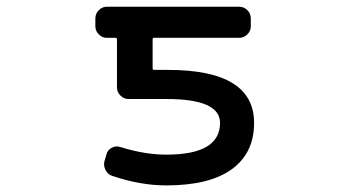

<svg xmlns="http://www.w3.org/2000/svg" viewBox="-20 -565 1040 573"><path d="M476.6 -103.5Q636.7 -103.5 636.7 -198.2Q636.7 -269.5 477.5 -269.5H363.3Q349.6 -269.5 339.4 -279.8Q329.1 -290 329.1 -304.7V-447.3Q329.1 -452.1 324.2 -452.1H298.8Q285.2 -452.1 274.9 -462.4Q264.6 -472.7 264.6 -486.3V-509.8Q264.6 -524.4 274.9 -534.7Q285.2 -544.9 298.8 -544.9H693.4Q708 -544.9 718.3 -534.7Q728.5 -524.4 728.5 -509.8V-486.3Q728.5 -472.7 718.3 -462.4Q708 -452.1 693.4 -452.1H439.5Q435.5 -452.1 435.5 -447.3V-361.3Q435.5 -356.4 439.5 -356.4H481.4Q738.3 -356.4 738.3 -198.2Q738.3 -108.4 671.9 -60.1Q605.5 -11.7 476.6 -11.7Q398.4 -11.7 315.4 -40Q301.8 -43.9 294.9 -57.6Q288.1 -71.3 292 -85L297.9 -104.5Q300.8 -117.2 313.5 -124Q326.2 -130.9 339.8 -126Q412.1 -103.5 476.6 -103.5Z"/></svg>

Font: Gen Jyuu Gothic L Monospace Medium
Style: Regular
Weight: 500
Designer: [Source Han Sans]
Ryoko NISHIZUKA  (kana & ideographs); Paul D. Hunt (Latin, Greek & Cyrillic); Wenlong ZHANG  (bopomofo
Version: Version 1.002.20150607